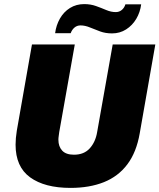

<svg xmlns="http://www.w3.org/2000/svg" viewBox="-20 -905 778 937"><path d="M324 12Q198 12 127 -39.5Q56 -91 56 -199Q56 -214 57.5 -231.5Q59 -249 62 -267L136 -688H345L269 -260Q268 -250 266.5 -241Q265 -232 265 -223Q265 -190 283.5 -170Q302 -150 341 -150Q390 -150 418 -181Q446 -212 454 -260L530 -688H738L662 -255Q646 -162 601.5 -103Q557 -44 487 -16Q417 12 324 12ZM249 -743Q254 -782 272.5 -814.5Q291 -847 321.5 -866Q352 -885 391 -885Q422 -885 448.5 -875.5Q475 -866 498.5 -856Q522 -846 545 -846Q562 -846 574.5 -856.5Q587 -867 592 -884H669Q664 -845 645 -813Q626 -781 595.5 -761.5Q565 -742 527 -742Q495 -742 469 -751.5Q443 -761 419 -771Q395 -781 373 -781Q356 -781 343.5 -770.5Q331 -760 325 -743Z"/></svg>

Font: Archivo SemiCondensed Black
Style: Italic
Weight: 900
Width: 4
Italic angle: -10°
Designer: Hector Gatti
Foundry: Omnibus-Type
Version: Version 2.001